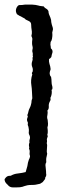

<svg xmlns="http://www.w3.org/2000/svg" viewBox="-25 -789 287 838"><path d="M87 -38Q88 -42 89 -45Q90 -48 91 -52Q95 -63 97 -79Q99 -87 101 -92Q104 -97 106 -105Q106 -110 105 -112Q104 -114 104 -119Q105 -127 104.5 -131Q104 -135 102 -139Q101 -144 103 -146Q99 -156 104 -168Q102 -173 104 -179Q106 -185 106 -189Q106 -192 104 -198Q99 -206 101 -216V-224Q101 -226 99 -236Q96 -242 96 -247Q98 -252 96 -256Q94 -259 93 -264Q92 -269 95 -276Q98 -282 94 -286Q98 -295 99 -302Q101 -311 104 -316Q108 -324 109.5 -329.5Q111 -335 112 -340Q112 -351 116 -360Q115 -375 114.5 -389Q114 -403 112 -416Q108 -440 116 -464Q112 -471 117 -475Q120 -486 116 -496Q112 -505 114 -516Q119 -530 117 -534Q116 -538 119 -541Q117 -547 118 -549V-556Q115 -567 116 -569Q119 -579 117 -586Q115 -594 115 -598Q115 -603 115 -607Q115 -611 116 -616Q117 -623 112 -632Q115 -643 114 -652Q111 -670 111 -682Q111 -693 99 -698Q86 -703 83 -708Q70 -715 70 -715L67 -717Q64 -718 60 -720Q55 -723 53 -724.5Q51 -726 49 -727Q42 -739 45.5 -750.5Q49 -762 58 -767H64Q73 -767 77 -768Q81 -769 85 -769Q89 -769 94 -769H114Q132 -768 142 -765Q148 -763 154 -762.5Q160 -762 166 -761Q170 -754 180 -749Q188 -742 187 -734Q189 -725 190 -724Q193 -717 195 -712Q197 -707 198 -702Q198 -693 201 -682Q207 -666 206 -660L203 -647Q204 -638 203.5 -631.5Q203 -625 202 -620Q200 -610 196 -606Q194 -592 196 -589Q196 -583 197 -578Q206 -571 204 -560Q202 -555 201 -550Q200 -545 199 -540Q195 -535 193 -533.5Q191 -532 189 -532Q188 -519 191 -510Q195 -499 196 -487Q191 -474 192 -466Q193 -458 198 -453Q199 -448 199.5 -442.5Q200 -437 200 -432Q200 -422 203 -413Q204 -410 204 -404Q204 -398 200 -397Q202 -389 200.5 -379Q199 -369 195 -362Q197 -353 194 -349Q191 -344 189 -337.5Q187 -331 188 -322Q188 -312 182 -307Q184 -298 182 -287Q179 -276 183 -266Q184 -258 184.5 -249.5Q185 -241 182 -233Q184 -219 183.5 -211.5Q183 -204 181 -199Q185 -197 183 -193Q181 -187 180 -183.5Q179 -180 180 -177Q181 -172 179 -164Q182 -156 180 -142Q178 -127 181 -118Q180 -113 179 -108Q178 -103 177 -99Q176 -92 177 -81Q172 -73 174 -62Q175 -57 175 -51.5Q175 -46 176 -41Q176 -31 177 -26Q177 -19 173 -16Q173 -8 169 -4Q165 0 161 6L150 13Q140 15 136 16Q128 18 121 18Q112 18 103.5 18.5Q95 19 86 22Q82 23 79 24Q76 25 74 26Q65 29 45 29H32Q17 29 9 18Q1 11 -2 5.5Q-5 0 -5 -7Q1 -16 6 -19Q11 -22 22 -22Q29 -26 36.5 -28.5Q44 -31 54 -32Q72 -34 87 -38Z"/></svg>

Font: Black And White Picture
Style: Regular
Weight: 400
Designer: AsiaSoft Inc.
Foundry: AsiaSoft Inc.
Version: Version 1.64